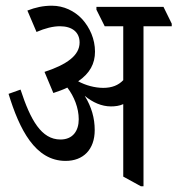

<svg xmlns="http://www.w3.org/2000/svg" viewBox="-20 -647 622 673"><path d="M210 -83C272 -83 312 -123 312 -191C312 -233 301 -272 277 -311C305 -288 336 -274 369 -274C384 -274 399 -276 412 -282V-28L474 6H483V-555H582V-564L553 -623H318V-613L347 -555H412V-366C395 -348 372 -339 342 -339C312 -339 280 -348 254 -362C295 -390 313 -424 313 -466C313 -510 295 -550 268 -580C241 -609 203 -627 162 -627C131 -627 104 -621 76 -610L108 -535C138 -548 166 -555 190 -555C233 -555 259 -534 259 -498C259 -453 215 -421 136 -395L167 -321C185 -327 202 -333 216 -340C240 -309 256 -268 256 -229C256 -188 235 -158 192 -158C125 -158 87 -226 52 -333L10 -318C48 -194 103 -83 210 -83Z"/></svg>

Font: Noto Serif Devanagari ExtraCondensed
Style: Regular
Weight: 400
Width: 2
Designer: Universal Thirst, Indian Type Foundry and the Monotype Design Team
Foundry: Monotype Imaging Inc.
Version: Version 2.004